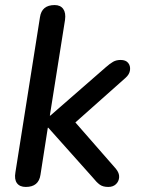

<svg xmlns="http://www.w3.org/2000/svg" viewBox="-20 -732 556 759"><path d="M82 7Q58 7 47 -8Q36 -23 41 -51L138 -664Q145 -712 196 -712Q219 -712 230 -696.5Q241 -681 237 -653L177 -275H179L398 -466Q415 -481 427.5 -488Q440 -495 457 -495Q477 -495 486.5 -483.5Q496 -472 494 -455Q492 -438 476 -424L278 -248L438 -65Q452 -48 451 -31.5Q450 -15 438.5 -4Q427 7 408 7Q387 7 374.5 -2Q362 -11 346 -31L171 -227H169L140 -41Q133 7 82 7Z"/></svg>

Font: Nunito SemiBold
Style: Italic
Weight: 600
Italic angle: -9°
Designer: Vernon Adams
Foundry: Vernon Adams
Version: Version 3.601; ttfautohint (v1.8.2.53-6de2)